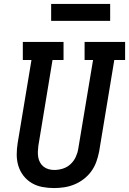

<svg xmlns="http://www.w3.org/2000/svg" viewBox="-20 -948 656 976"><path d="M255 8Q225 8 195.5 2.5Q166 -3 141.5 -17.5Q117 -32 99.5 -54.5Q82 -77 73.5 -104.5Q65 -132 65 -162Q65 -192 70 -222L140 -643H96V-735H303V-643H247L175 -207Q173 -192 172.5 -177Q172 -162 174.5 -148Q177 -134 184 -121.5Q191 -109 202 -100.5Q213 -92 227 -88Q241 -84 256 -84Q256 -84 256 -84Q256 -84 256 -84Q278 -84 300 -91Q322 -98 339 -114Q356 -130 365.5 -151Q375 -172 378 -193L453 -643H410V-735H616V-643H561L484 -178Q479 -152 470 -126.5Q461 -101 445 -78.5Q429 -56 406.5 -38.5Q384 -21 358.5 -10.5Q333 0 306.5 4Q280 8 255 8ZM540 -842H240V-928H540Z"/></svg>

Font: Iosevka Curly Slab SmBdExObl
Style: Regular
Weight: 600
Width: 7
Italic angle: -9°
Monospace: yes
Designer: Belleve Invis
Foundry: Belleve Invis
Version: Version 11.1.0; ttfautohint (v1.8.3)